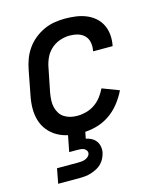

<svg xmlns="http://www.w3.org/2000/svg" viewBox="-114 -625 777 927"><g transform="rotate(-15 275.0 -161.0)"><path d="M236 12Q203 12 172.5 6.5Q142 1 115.5 -14Q89 -29 70.5 -52Q52 -75 43.5 -104Q35 -133 35.5 -165Q36 -197 43 -230L66 -350Q71 -376 80.5 -401.5Q90 -427 106.5 -450.5Q123 -474 145.5 -492Q168 -510 193 -521.5Q218 -533 245 -537.5Q272 -542 298 -542Q325 -542 351.5 -538.5Q378 -535 402 -525.5Q426 -516 445 -500Q464 -484 475.5 -462Q487 -440 490 -413.5Q493 -387 488 -360L487 -354H390V-358Q394 -379 390 -399Q386 -419 372.5 -432.5Q359 -446 339.5 -451.5Q320 -457 299 -457Q275 -457 250 -448.5Q225 -440 205.5 -422Q186 -404 175.5 -380.5Q165 -357 161 -334L137 -214Q134 -196 133 -178Q132 -160 136 -143.5Q140 -127 148.5 -113Q157 -99 171 -90Q185 -81 201.5 -77Q218 -73 236 -73Q258 -73 280.5 -79Q303 -85 323 -98.5Q343 -112 357.5 -131Q372 -150 382 -171L466 -139Q450 -106 426.5 -76.5Q403 -47 372 -26.5Q341 -6 305.5 3Q270 12 236 12ZM61 220 75 146H183Q191 146 199.5 145Q208 144 216 141Q224 138 231 132Q238 126 240 118Q242 109 237.5 102Q233 95 226.5 91.5Q220 88 211.5 87Q203 86 195 86H152L183 -73H269L246 44Q261 47 274 54Q287 61 295.5 72.5Q304 84 307 99Q310 114 307 130Q304 144 297 158Q290 172 279 183Q268 194 254 201Q240 208 226 212.5Q212 217 197.5 218.5Q183 220 169 220Z"/></g></svg>

Font: Lode Dark
Style: Bold Italic
Weight: 700
Italic angle: -11°
Monospace: yes
Designer: Belleve Invis
Foundry: Belleve Invis
Version: Version 29.2.0; ttfautohint (v1.8.3)